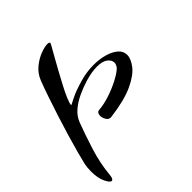

<svg xmlns="http://www.w3.org/2000/svg" viewBox="-211 -667 1007 1007"><g transform="rotate(-45 292.5 -163.5)"><path d="M36 210Q24 210 9 178.5Q-6 147 -6 98Q-6 84 -4.5 69Q-3 54 1 38Q6 16 17.5 -26.5Q29 -69 45 -123Q61 -177 79 -233Q97 -289 114.5 -340Q132 -391 146 -427Q161 -464 191 -488.5Q221 -513 253 -525Q285 -537 304 -537Q320 -537 320 -529Q320 -527 309 -507.5Q298 -488 281 -458Q264 -428 245 -393Q226 -358 208 -324Q190 -290 178.5 -262.5Q167 -235 166 -221Q166 -220 202 -238.5Q238 -257 299 -274Q349 -288 398 -288Q442 -288 479 -277.5Q516 -267 538.5 -247.5Q561 -228 561 -200Q561 -172 534.5 -137Q508 -102 444.5 -72.5Q381 -43 271 -29Q254 -27 244 -43Q234 -59 234 -75Q234 -85 238.5 -92Q243 -99 251 -100Q291 -103 336 -118Q381 -133 418.5 -153Q456 -173 473 -190Q485 -204 485 -219Q485 -238 465.5 -253.5Q446 -269 404 -269Q386 -269 364 -265.5Q342 -262 315 -254Q279 -243 242 -226Q205 -209 176 -184.5Q147 -160 134 -126Q109 -60 83.5 21Q58 102 51 182Q48 210 36 210Z"/></g></svg>

Font: Grechen Fuemen
Style: Regular
Weight: 400
Designer: Robert E. Leuschke
Foundry: Robert E. Leuschke
Version: Version 1.010; ttfautohint (v1.8.3)